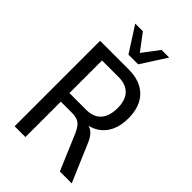

<svg xmlns="http://www.w3.org/2000/svg" viewBox="-269 -1021 1120 1120"><g transform="rotate(45 291.5 -460.5)"><path d="M80 0V-705H317Q412 -705 464.5 -652Q517 -599 517 -502Q517 -442 496.5 -398.5Q476 -355 438.5 -330.5Q401 -306 350 -302L353 -310L370 -309Q396 -307 416.5 -288Q437 -269 453 -230L551 0H453L360 -220Q348 -247 335 -263Q322 -279 304 -285.5Q286 -292 259 -292H169V0ZM169 -363H307Q367 -363 398.5 -398Q430 -433 430 -500Q430 -565 398 -598.5Q366 -632 305 -632H169ZM254 -765 154 -921H217L294 -819L371 -921H434L334 -765Z"/></g></svg>

Font: Nunito Sans 10pt Condensed Medium
Style: Regular
Weight: 500
Width: 3
Designer: Vernon Adams
Foundry: Vernon Adams
Version: Version 3.101;gftools[0.9.27]